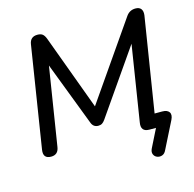

<svg xmlns="http://www.w3.org/2000/svg" viewBox="-123 -838 1147 1133"><g transform="rotate(-15 450.5 -271.5)"><path d="M755 141Q746 161 730 166.5Q714 172 699 166Q684 160 678 145Q672 130 682 110L737 0H697Q643 0 653 -56L726 -517L454 -125Q445 -112 435.5 -106Q426 -100 412 -100Q381 -100 370 -132L222 -519L146 -41Q139 4 96 4Q46 4 54 -49L152 -668Q159 -712 203 -712Q223 -712 234 -703.5Q245 -695 253 -674L422 -216L745 -682Q766 -712 802 -712Q825 -712 835.5 -698.5Q846 -685 843 -660L751 -84H797Q828 -84 839.5 -67.5Q851 -51 837 -22Z"/></g></svg>

Font: Nunito SemiBold
Style: Italic
Weight: 600
Italic angle: -9°
Designer: Vernon Adams
Foundry: Vernon Adams
Version: Version 3.601; ttfautohint (v1.8.2.53-6de2)